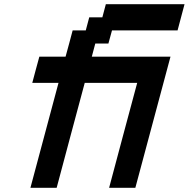

<svg xmlns="http://www.w3.org/2000/svg" viewBox="-20 -895 899 915"><path d="M500 0H625Q652.8 -104 708.7 -312.3Q764.6 -520.5 792.5 -625H417.5L434.1 -687.5H496.6L513.7 -750H826.2Q831.5 -770.5 842.8 -812.5Q854 -854.5 859.4 -875H484.4L467.8 -812.5H405.3L388.7 -750H326.2Q320.8 -729.5 309.6 -687.7Q298.3 -646 292.5 -625H167.5Q161.6 -604 150.4 -562.3Q139.2 -520.5 133.8 -500H258.8Q236.8 -417 191.9 -250Q147 -83 125 0H250Q272 -83 316.7 -250Q361.3 -417 383.8 -500H633.8Q611.3 -417 566.7 -250Q522 -83 500 0Z"/></svg>

Font: Faithful 32x
Style: Oblique
Weight: 400
Foundry: Faithful Resource Pack
Version: Version 1.0; January 27, 2023